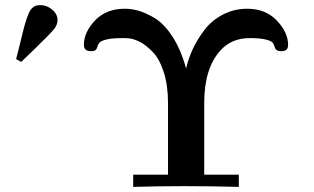

<svg xmlns="http://www.w3.org/2000/svg" viewBox="-20 -731 1229 751"><path d="M43 -500Q48.8 -522.9 55.9 -550.5Q63 -578.1 66.4 -593.5Q69.8 -608.9 75 -627.4Q80.1 -646 83.5 -656Q86.9 -666 91.6 -677Q96.2 -688 100.1 -693.1Q104 -698.2 110.1 -703.1Q116.2 -708 123 -709.5Q129.9 -710.9 139.2 -710.9Q163.1 -710.9 184.1 -693.4Q205.1 -675.8 205.1 -651.9Q205.1 -633.8 190.4 -616Q175.8 -598.1 121.1 -544.9Q85.9 -510.7 63 -488.8ZM308.1 -555.2Q308.1 -605 351.6 -650.9Q395 -696.8 468.3 -696.8Q493.2 -696.8 519 -689.9Q544.9 -683.1 582 -662.1Q619.1 -641.1 653.1 -590.1Q687 -539.1 708 -462.9Q716.8 -502.9 734.9 -541Q752.9 -579.1 781 -615.5Q809.1 -651.9 852.5 -674.3Q896 -696.8 947.3 -696.8Q1019 -696.8 1063 -650.4Q1106.9 -604 1106.9 -555.2Q1106.9 -531.2 1082 -530.8Q1065.9 -530.8 1060.5 -536.4Q1055.2 -542 1053.7 -549.1Q1052.2 -556.2 1047.1 -563.5Q1042 -570.8 1019.5 -576.4Q997.1 -582 957 -582Q885.3 -582 841.8 -533.2Q778.8 -463.4 778.8 -328.1V-47.9H914.1V0Q806.2 -2.9 700.2 -2.9Q600.1 -2.9 501 0V-47.9H637.2V-327.1Q637.2 -397.9 620.1 -450Q603 -502 577.1 -528.1Q551.3 -554.2 530.8 -565.2Q510.3 -576.2 491.2 -580.1Q480 -582 458 -582Q418 -582 396 -576.4Q374 -570.8 368.4 -563.5Q362.8 -556.2 361.3 -549.1Q359.9 -542 355 -536.4Q350.1 -530.8 335 -530.8Q308.1 -531.2 308.1 -555.2Z"/></svg>

Font: CMU Serif
Style: Bold
Weight: 700
Version: Version 0.7.0